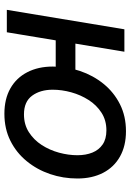

<svg xmlns="http://www.w3.org/2000/svg" viewBox="122 -712 601 886"><g transform="rotate(90 423.0 -269.5)"><path d="M25.9 0 115.7 -542.5H219.2L129.4 0ZM140.1 -225.6 155.3 -316.4H344.7L329.1 -225.6ZM505.4 11.2Q437 11.2 388.4 -16.4Q339.8 -43.9 313.7 -94.5Q287.6 -145 287.6 -212.4Q287.6 -277.3 308.1 -337.9Q328.6 -398.4 367.4 -446.3Q406.2 -494.1 461.4 -522Q516.6 -549.8 585.9 -549.8Q653.8 -549.8 702.9 -522.2Q752 -494.6 778.1 -444.1Q804.2 -393.6 804.2 -325.7Q804.2 -259.8 783.7 -199.5Q763.2 -139.2 724.1 -91.6Q685.1 -43.9 629.9 -16.4Q574.7 11.2 505.4 11.2ZM508.3 -79.1Q555.2 -79.1 590.6 -101.8Q626 -124.5 649.7 -161.1Q673.3 -197.8 685.1 -241.2Q696.8 -284.7 696.8 -325.7Q696.8 -364.7 684.6 -394.8Q672.4 -424.8 647.2 -442.1Q622.1 -459.5 582 -459.5Q535.6 -459.5 500.5 -436.8Q465.3 -414.1 441.9 -377.4Q418.5 -340.8 406.5 -297.4Q394.5 -253.9 394.5 -211.9Q394.5 -154.3 422.1 -116.7Q449.7 -79.1 508.3 -79.1Z"/></g></svg>

Font: Inter 16pt Medium
Style: Italic
Weight: 500
Italic angle: -9.3988°
Version: Version 4.001;git-66647c0bb